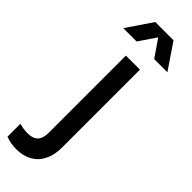

<svg xmlns="http://www.w3.org/2000/svg" viewBox="-370 -738 973 973"><g transform="rotate(45 116.0 -252.0)"><path d="M-54.7 210.9V118.2Q-25.9 127 5.9 127Q43 127 61 107.9Q79.1 88.9 79.1 50.8V-503.9H179.7V55.7Q179.7 107.9 160.6 146Q141.6 184.1 106 204.3Q70.3 224.6 21.5 224.6Q-19 224.6 -54.7 210.9ZM64 -729.5H194.8L287.6 -592.8H192.9L129.4 -685.1L66.9 -592.8H-28.8Z"/></g></svg>

Font: Wanted Sans Medium
Style: Regular
Weight: 500
Designer: Original Design by Kil Hyung-jin and Kang Hanbin, Wanted Lab, Inc; Hangeul from Source Han Sans by Jang Soo-young and Ka
Foundry: Wanted Lab, Inc.
Version: Version 1.001